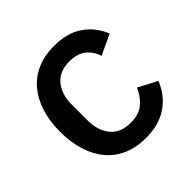

<svg xmlns="http://www.w3.org/2000/svg" viewBox="-146 -661 802 802"><g transform="rotate(-45 255.0 -260.0)"><path d="M279 12Q223 12 179 -7Q135 -26 105 -61.5Q75 -97 59 -147.5Q43 -198 43 -260Q43 -322 59 -372.5Q75 -423 105 -458.5Q135 -494 179 -513Q223 -532 279 -532Q357 -532 407 -497Q457 -462 480 -404L390 -362Q379 -398 351.5 -419.5Q324 -441 279 -441Q219 -441 188.5 -403.5Q158 -366 158 -306V-213Q158 -153 188.5 -115.5Q219 -78 279 -78Q327 -78 355.5 -101.5Q384 -125 401 -164L484 -120Q458 -56 406 -22Q354 12 279 12Z"/></g></svg>

Font: IBM Plex Sans Arabic Medium
Style: Regular
Weight: 500
Designer: Mike Abbink, Paul van der Laan, Pieter van Rosmalen, Wael Morcos, Khajak Apelian
Foundry: Bold Monday
Version: Version 1.1